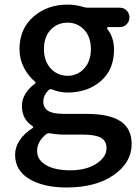

<svg xmlns="http://www.w3.org/2000/svg" viewBox="-20 -581 617 851"><path d="M275.4 250Q172.9 250 109.9 212.4Q46.9 174.8 46.9 104.5Q46.9 71.3 67.4 40.5Q87.9 9.8 125 -13.7Q127 -14.6 127 -17.1Q127 -19.5 125 -21.5Q77.1 -51.8 77.1 -111.3Q77.1 -167 136.7 -211.9Q137.7 -212.9 137.7 -214.8Q137.7 -216.8 136.7 -217.8Q106.4 -242.2 86.4 -280.3Q66.4 -318.4 66.4 -363.3Q66.4 -453.1 127.9 -506.8Q189.5 -560.5 279.3 -560.5Q316.4 -560.5 349.6 -549.8Q359.4 -546.9 369.1 -546.9H510.7Q529.3 -546.9 541.5 -534.2Q553.7 -521.5 553.7 -503.9Q553.7 -486.3 541.5 -473.6Q529.3 -460.9 510.7 -460.9H459Q456.1 -460.9 455.1 -458.5Q454.1 -456.1 455.1 -453.1Q485.4 -416 485.4 -360.4Q485.4 -272.5 426.8 -221.7Q368.2 -170.9 279.3 -170.9Q244.1 -170.9 210.9 -184.6Q201.2 -187.5 195.3 -181.6Q171.9 -158.2 171.9 -129.9Q171.9 -103.5 192.9 -89.8Q213.9 -76.2 263.7 -76.2H365.2Q463.9 -76.2 513.7 -43.9Q563.5 -11.7 563.5 57.6Q563.5 139.6 483.9 194.8Q404.3 250 275.4 250ZM382.8 -363.3Q382.8 -417 353.5 -448.7Q324.2 -480.5 279.3 -480.5Q234.4 -480.5 204.6 -449.2Q174.8 -418 174.8 -363.3Q174.8 -309.6 205.1 -277.3Q235.4 -245.1 279.3 -245.1Q323.2 -245.1 353 -277.3Q382.8 -309.6 382.8 -363.3ZM292 173.8Q362.3 173.8 407.2 144.5Q452.1 115.2 452.1 76.2Q452.1 43 426.8 29.3Q401.4 15.6 348.6 15.6H265.6Q233.4 15.6 201.2 9.8Q199.2 9.8 197.3 9.8Q189.5 9.8 184.6 13.7Q144.5 45.9 144.5 87.9Q144.5 127.9 184.1 150.9Q223.6 173.8 292 173.8Z"/></svg>

Font: Gen Jyuu GothicX Medium
Style: Regular
Weight: 500
Designer: Ryoko NISHIZUKA (kana &amp; ideographs); Paul D. Hunt (Latin, Greek &amp; Cyrillic); Wenlong ZHANG (bopomofo); Sandoll C
Version: Version 1.058.20140828